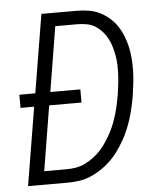

<svg xmlns="http://www.w3.org/2000/svg" viewBox="-53 -781 705 828"><g transform="rotate(-5 300.0 -367.5)"><path d="M35 0 91 -339H32V-396H101L157 -735H308Q335 -735 361 -731Q387 -727 409 -716Q431 -705 450 -688.5Q469 -672 482.5 -652Q496 -632 505.5 -608.5Q515 -585 520.5 -560.5Q526 -536 528 -510Q530 -484 529.5 -457.5Q529 -431 526 -404.5Q523 -378 519 -351Q515 -327 509.5 -302.5Q504 -278 496.5 -253.5Q489 -229 479 -205Q469 -181 456 -158.5Q443 -136 427.5 -114.5Q412 -93 392.5 -74.5Q373 -56 351 -41.5Q329 -27 305 -17Q281 -7 256 -3.5Q231 0 206 0ZM110 -58H206Q227 -58 247.5 -61.5Q268 -65 287.5 -74.5Q307 -84 325 -97.5Q343 -111 357.5 -127.5Q372 -144 384 -162.5Q396 -181 406 -200Q416 -219 423.5 -239Q431 -259 437 -279.5Q443 -300 447 -320Q451 -340 455 -361Q458 -382 460.5 -403Q463 -424 464 -444.5Q465 -465 464.5 -485.5Q464 -506 460.5 -526Q457 -546 451.5 -565Q446 -584 437 -601.5Q428 -619 415 -633.5Q402 -648 386 -658.5Q370 -669 349.5 -673Q329 -677 308 -677H212L166 -396H296V-339H156Z"/></g></svg>

Font: Iosevka SS04 Lt Ex Obl
Style: Regular
Weight: 300
Width: 7
Italic angle: -9°
Monospace: yes
Designer: Belleve Invis
Foundry: Belleve Invis
Version: Version 19.0.0; ttfautohint (v1.8.4)